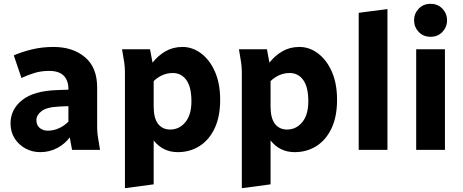

<svg xmlns="http://www.w3.org/2000/svg" viewBox="-20 -782 2417 1002"><path d="M35 -138Q35 -211 95.5 -259.5Q156 -308 280 -312L337 -314V-318Q337 -362 312.5 -387Q288 -412 236 -412Q194 -412 157.5 -400.5Q121 -389 92 -375L52 -493Q90 -510 144 -523.5Q198 -537 259 -537Q360 -537 423.5 -483.5Q487 -430 487 -326V-125Q487 -104 488.5 -87.5Q490 -71 494 -49L502 0H356L344 -65Q319 -31 278.5 -9.5Q238 12 190 12Q148 12 113 -7Q78 -26 56.5 -59.5Q35 -93 35 -138ZM170 -155Q170 -129 187 -114.5Q204 -100 230 -100Q259 -100 287 -112.5Q315 -125 337 -147V-228L290 -226Q223 -223 196.5 -202Q170 -181 170 -155Z M617 -525H763L776 -455Q805 -492 844 -514.5Q883 -537 932 -537Q985 -537 1030 -503Q1075 -469 1102 -407.5Q1129 -346 1129 -261Q1129 -173 1100 -112Q1071 -51 1021 -19.5Q971 12 908 12Q830 12 782 -49V180L632 200V-400Q632 -421 630.5 -437.5Q629 -454 625 -476ZM782 -227Q782 -165 805 -135.5Q828 -106 868 -106Q916 -106 947.5 -144.5Q979 -183 979 -253Q979 -328 952.5 -364.5Q926 -401 882 -401Q827 -401 782 -359Z M1227 -525H1373L1386 -455Q1415 -492 1454 -514.5Q1493 -537 1542 -537Q1595 -537 1640 -503Q1685 -469 1712 -407.5Q1739 -346 1739 -261Q1739 -173 1710 -112Q1681 -51 1631 -19.5Q1581 12 1518 12Q1440 12 1392 -49V180L1242 200V-400Q1242 -421 1240.5 -437.5Q1239 -454 1235 -476ZM1392 -227Q1392 -165 1415 -135.5Q1438 -106 1478 -106Q1526 -106 1557.5 -144.5Q1589 -183 1589 -253Q1589 -328 1562.5 -364.5Q1536 -401 1492 -401Q1437 -401 1392 -359Z M1852 0V-715L2002 -735V0Z M2141 -676Q2141 -711 2165 -736.5Q2189 -762 2227 -762Q2265 -762 2289 -736.5Q2313 -711 2313 -676Q2313 -641 2289 -615.5Q2265 -590 2227 -590Q2189 -590 2165 -615.5Q2141 -641 2141 -676ZM2152 0V-525H2302V0Z"/></svg>

Font: Radio Canada
Style: Bold
Weight: 700
Designer: Charles Daoud, Etienne Aubert Bonn, Alexandre Saumier Demers, Jacques Le Bailly
Foundry: Radio-Canada
Version: Version 2.104; ttfautohint (v1.8.4.7-5d5b);gftools[0.9.28.de